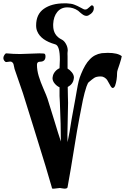

<svg xmlns="http://www.w3.org/2000/svg" viewBox="-20 -974 788 1148"><path d="M387 -359Q387 -325 385 -262.5Q383 -200 383 -165Q383 -136 384 -124Q389 -153 396 -186L408 -260Q430 -377 430 -380Q433 -396 439 -431.5Q445 -467 450.5 -489Q456 -511 465 -532Q489 -591 516 -618Q544 -649 588 -656Q610 -658 624 -658Q684 -658 708 -638Q706 -624 695.5 -592Q685 -560 684 -558Q680 -546 680 -538Q680 -495 668 -461Q662 -448 654 -448Q648 -448 642 -458Q640 -461 632.5 -475Q625 -489 620.5 -496Q616 -503 605.5 -510Q595 -517 583 -517Q556 -517 543 -508Q532 -501 510 -482Q505 -478 497 -456Q485 -420 475.5 -375.5Q466 -331 455.5 -273Q445 -215 440 -188Q395 90 384 145Q383 154 365 154Q360 154 350.5 152Q341 150 338 150Q333 150 320.5 152Q308 154 303 154H296Q290 154 290 147Q269 70 181 -212Q126 -391 117 -417Q110 -435 93 -486.5Q76 -538 67 -562Q66 -566 64 -576Q62 -586 60.5 -591Q59 -596 54 -601Q49 -606 41 -606Q35 -606 29.5 -604.5Q24 -603 18 -603Q11 -603 5.5 -611Q0 -619 0 -627Q0 -635 6 -645Q12 -655 18 -655Q59 -651 100 -651Q120 -651 158 -653Q196 -655 215 -655Q219 -655 227.5 -654.5Q236 -654 241 -654Q252 -654 252 -637Q252 -605 219 -605Q201 -605 201 -587Q201 -554 211.5 -519Q222 -484 240.5 -442Q259 -400 264 -384Q277 -345 303.5 -257Q330 -169 344 -128Q344 -224 338 -362Q336 -384 336 -400V-452Q320 -459 307 -474.5Q294 -490 294 -507Q294 -509 294.5 -511Q295 -513 295 -514Q297 -531 309 -545.5Q321 -560 336 -566Q338 -602 338 -617Q338 -702 310 -709Q225 -733 203 -786Q196 -801 196 -822Q196 -889 242.5 -921.5Q289 -954 364 -954H379Q393 -953 404 -951.5Q415 -950 426 -945.5Q437 -941 442.5 -938.5Q448 -936 461 -929Q474 -922 478 -920Q484 -917 489 -917Q496 -917 501.5 -920.5Q507 -924 513 -930Q519 -936 522 -938Q525 -942 529 -942Q541 -942 541 -925Q541 -899 509 -882Q503 -879 497 -879Q488 -879 479.5 -884Q471 -889 459.5 -899Q448 -909 447 -910Q418 -930 383 -930Q345 -930 322.5 -902.5Q300 -875 298 -830V-821Q298 -762 350 -737Q364 -730 374.5 -711Q385 -692 385 -672Q385 -670 384.5 -667Q384 -664 384 -663Q383 -656 384 -636V-564Q398 -556 410 -541Q422 -526 422 -510Q422 -509 421.5 -506.5Q421 -504 421 -503Q417 -471 385 -454Q385 -444 385.5 -424Q386 -404 386 -396Q387 -385 387 -359Z"/></svg>

Font: Fedorovsk Unicode
Style: Medium
Weight: 500
Designer: Aleksandr Andreev and Nikita Simmons
Version: Version 3.2